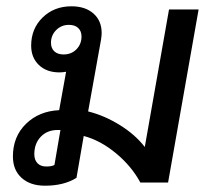

<svg xmlns="http://www.w3.org/2000/svg" viewBox="-20 -580 672 610"><path d="M611 -550 514 0H426Q398 -52 348.5 -93Q299 -134 246 -148L223 -15Q183 10 123 10Q76 10 48.5 -15Q21 -40 21 -83Q21 -146 62.5 -186.5Q104 -227 168 -230L190 -352Q178 -350 169 -350Q128 -350 103.5 -373.5Q79 -397 79 -435Q79 -489 115.5 -524.5Q152 -560 207 -560Q251 -560 277 -537Q303 -514 303 -475Q303 -468 301 -454L260 -226Q312 -213 361 -182.5Q410 -152 440 -113L517 -550ZM239 -464Q239 -481 228.5 -491Q218 -501 199 -501Q175 -501 158.5 -484.5Q142 -468 142 -444Q142 -427 152.5 -417Q163 -407 182 -407Q207 -407 223 -423.5Q239 -440 239 -464ZM172 -167H163Q130 -167 109.5 -145.5Q89 -124 89 -90Q89 -72 99 -61.5Q109 -51 127 -51Q145 -51 153 -56Z"/></svg>

Font: Bai Jamjuree Medium
Style: Italic
Weight: 500
Italic angle: -10°
Version: Version 1.000; ttfautohint (v1.6)